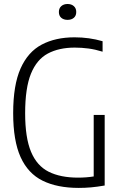

<svg xmlns="http://www.w3.org/2000/svg" viewBox="-20 -936 606 962"><path d="M374.5 5.5Q267 5.5 193.8 -30.5Q120.5 -66.5 83.2 -148.8Q46 -231 46 -369Q46 -509.5 83 -592.8Q120 -676 189 -712.5Q258 -749 353.5 -749Q427 -749 494 -729.5V-677Q457 -688.5 423 -693Q389 -697.5 354.5 -697.5Q275.5 -697.5 219.8 -667.8Q164 -638 135 -566.5Q106 -495 106 -368.5Q106 -246 135.5 -175.5Q165 -105 224 -75.5Q283 -46 371 -46Q413 -46 449.5 -52V-360H504.5V-6.5Q467 0 436 2.8Q405 5.5 374.5 5.5ZM318.5 -836.5Q299 -836.5 287 -846.8Q275 -857 275 -876Q275 -894.5 287 -905.2Q299 -916 318.5 -916Q338 -916 350 -905.2Q362 -894.5 362 -876Q362 -857 350 -846.8Q338 -836.5 318.5 -836.5Z"/></svg>

Font: Encode Sans Cnd Lt
Style: Regular
Weight: 300
Width: 3
Designer: Multiple Designers
Foundry: Impallari Type
Version: Version 3.002; ttfautohint (v1.8.3) -l 8 -r 50 -G 200 -x 14 